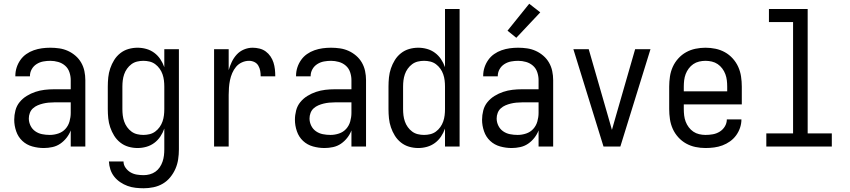

<svg xmlns="http://www.w3.org/2000/svg" viewBox="-20 -783 4540 1026"><path d="M214 8Q183 8 152.5 -0.5Q122 -9 99.5 -30Q77 -51 66.5 -81.5Q56 -112 56 -143Q56 -168 62.5 -193Q69 -218 85 -237.5Q101 -257 123 -270.5Q145 -284 169 -292Q193 -300 218 -303Q243 -306 269 -306H358V-355Q358 -376 351 -397Q344 -418 328 -432Q312 -446 291 -452Q270 -458 249 -458Q230 -458 211 -454.5Q192 -451 175.5 -440.5Q159 -430 149.5 -413Q140 -396 140 -377V-375H62V-378Q62 -401 69 -422.5Q76 -444 89 -462.5Q102 -481 120.5 -494Q139 -507 160.5 -514.5Q182 -522 204 -525Q226 -528 249 -528Q273 -528 297 -524.5Q321 -521 343 -511Q365 -501 383.5 -485Q402 -469 414 -448Q426 -427 431 -403Q436 -379 436 -355V0H358V-86Q350 -65 335.5 -46.5Q321 -28 302 -15Q283 -2 260 3Q237 8 214 8ZM246 -62Q269 -62 291.5 -69.5Q314 -77 329.5 -94Q345 -111 351.5 -134Q358 -157 358 -180V-236H269Q254 -236 239 -234.5Q224 -233 209.5 -229.5Q195 -226 181 -220Q167 -214 156 -204Q145 -194 139.5 -179.5Q134 -165 134 -150Q134 -130 143 -111.5Q152 -93 168.5 -81.5Q185 -70 205 -66Q225 -62 246 -62Z M748 223Q726 223 704 220.5Q682 218 661.5 210.5Q641 203 622.5 190.5Q604 178 590.5 161Q577 144 570 123Q563 102 562 80H640Q640 98 651 113.5Q662 129 677.5 138Q693 147 711 150Q729 153 748 153Q764 153 780.5 148.5Q797 144 810.5 134.5Q824 125 833.5 111Q843 97 848.5 81Q854 65 856 48.5Q858 32 858 15V-96Q850 -73 836.5 -53Q823 -33 804 -19Q785 -5 762 1.5Q739 8 715 8Q690 8 666 1Q642 -6 622.5 -21.5Q603 -37 590 -58Q577 -79 569 -102.5Q561 -126 558.5 -150.5Q556 -175 556 -200V-320Q556 -345 558.5 -369.5Q561 -394 569 -417.5Q577 -441 590 -462Q603 -483 622.5 -498.5Q642 -514 666 -521Q690 -528 715 -528Q739 -528 762 -521.5Q785 -515 804 -501Q823 -487 836.5 -467Q850 -447 858 -424V-520H936V15Q936 42 932 68.5Q928 95 917.5 119Q907 143 890 164Q873 185 850 198.5Q827 212 800.5 217.5Q774 223 748 223ZM746 -62Q763 -62 779.5 -66Q796 -70 809.5 -80Q823 -90 833 -104Q843 -118 848.5 -134Q854 -150 856 -166.5Q858 -183 858 -200V-320Q858 -337 856 -353.5Q854 -370 848.5 -386Q843 -402 833 -416Q823 -430 809.5 -440Q796 -450 779.5 -454Q763 -458 746 -458Q729 -458 712.5 -454Q696 -450 682.5 -440Q669 -430 659 -416Q649 -402 643.5 -386Q638 -370 636 -353.5Q634 -337 634 -320V-200Q634 -183 636 -166.5Q638 -150 643.5 -134Q649 -118 659 -104Q669 -90 682.5 -80Q696 -70 712.5 -66Q729 -62 746 -62Z M1124 0V-520H1202V-408Q1208 -430 1218.5 -452Q1229 -474 1245 -491.5Q1261 -509 1283.5 -518.5Q1306 -528 1330 -528Q1348 -528 1366.5 -523.5Q1385 -519 1400 -508Q1415 -497 1425.5 -481.5Q1436 -466 1441.5 -448.5Q1447 -431 1449 -412.5Q1451 -394 1451 -375H1373Q1373 -390 1370.5 -404.5Q1368 -419 1360.5 -432Q1353 -445 1339.5 -451.5Q1326 -458 1311 -458Q1291 -458 1272.5 -449.5Q1254 -441 1241.5 -426Q1229 -411 1221 -392.5Q1213 -374 1209 -354.5Q1205 -335 1203.5 -315Q1202 -295 1202 -276V0Z M1714 8Q1683 8 1652.5 -0.5Q1622 -9 1599.5 -30Q1577 -51 1566.5 -81.5Q1556 -112 1556 -143Q1556 -168 1562.5 -193Q1569 -218 1585 -237.5Q1601 -257 1623 -270.5Q1645 -284 1669 -292Q1693 -300 1718 -303Q1743 -306 1769 -306H1858V-355Q1858 -376 1851 -397Q1844 -418 1828 -432Q1812 -446 1791 -452Q1770 -458 1749 -458Q1730 -458 1711 -454.5Q1692 -451 1675.5 -440.5Q1659 -430 1649.5 -413Q1640 -396 1640 -377V-375H1562V-378Q1562 -401 1569 -422.5Q1576 -444 1589 -462.5Q1602 -481 1620.5 -494Q1639 -507 1660.5 -514.5Q1682 -522 1704 -525Q1726 -528 1749 -528Q1773 -528 1797 -524.5Q1821 -521 1843 -511Q1865 -501 1883.5 -485Q1902 -469 1914 -448Q1926 -427 1931 -403Q1936 -379 1936 -355V0H1858V-86Q1850 -65 1835.5 -46.5Q1821 -28 1802 -15Q1783 -2 1760 3Q1737 8 1714 8ZM1746 -62Q1769 -62 1791.5 -69.5Q1814 -77 1829.5 -94Q1845 -111 1851.5 -134Q1858 -157 1858 -180V-236H1769Q1754 -236 1739 -234.5Q1724 -233 1709.5 -229.5Q1695 -226 1681 -220Q1667 -214 1656 -204Q1645 -194 1639.5 -179.5Q1634 -165 1634 -150Q1634 -130 1643 -111.5Q1652 -93 1668.5 -81.5Q1685 -70 1705 -66Q1725 -62 1746 -62Z M2215 8Q2190 8 2166 1Q2142 -6 2122.5 -21.5Q2103 -37 2090 -58Q2077 -79 2069 -102.5Q2061 -126 2058.5 -150.5Q2056 -175 2056 -200V-320Q2056 -345 2058.5 -369.5Q2061 -394 2069 -417.5Q2077 -441 2090 -462Q2103 -483 2122.5 -498.5Q2142 -514 2166 -521Q2190 -528 2215 -528Q2239 -528 2262 -521.5Q2285 -515 2304 -501Q2323 -487 2336.5 -467Q2350 -447 2358 -424V-735H2436V0H2358V-96Q2350 -73 2336.5 -53Q2323 -33 2304 -19Q2285 -5 2262 1.5Q2239 8 2215 8ZM2246 -62Q2263 -62 2279.5 -66Q2296 -70 2309.5 -80Q2323 -90 2333 -104Q2343 -118 2348.5 -134Q2354 -150 2356 -166.5Q2358 -183 2358 -200V-320Q2358 -337 2356 -353.5Q2354 -370 2348.5 -386Q2343 -402 2333 -416Q2323 -430 2309.5 -440Q2296 -450 2279.5 -454Q2263 -458 2246 -458Q2229 -458 2212.5 -454Q2196 -450 2182.5 -440Q2169 -430 2159 -416Q2149 -402 2143.5 -386Q2138 -370 2136 -353.5Q2134 -337 2134 -320V-200Q2134 -183 2136 -166.5Q2138 -150 2143.5 -134Q2149 -118 2159 -104Q2169 -90 2182.5 -80Q2196 -70 2212.5 -66Q2229 -62 2246 -62Z M2714 8Q2683 8 2652.5 -0.5Q2622 -9 2599.5 -30Q2577 -51 2566.5 -81.5Q2556 -112 2556 -143Q2556 -168 2562.5 -193Q2569 -218 2585 -237.5Q2601 -257 2623 -270.5Q2645 -284 2669 -292Q2693 -300 2718 -303Q2743 -306 2769 -306H2858V-355Q2858 -376 2851 -397Q2844 -418 2828 -432Q2812 -446 2791 -452Q2770 -458 2749 -458Q2730 -458 2711 -454.5Q2692 -451 2675.5 -440.5Q2659 -430 2649.5 -413Q2640 -396 2640 -377V-375H2562V-378Q2562 -401 2569 -422.5Q2576 -444 2589 -462.5Q2602 -481 2620.5 -494Q2639 -507 2660.5 -514.5Q2682 -522 2704 -525Q2726 -528 2749 -528Q2773 -528 2797 -524.5Q2821 -521 2843 -511Q2865 -501 2883.5 -485Q2902 -469 2914 -448Q2926 -427 2931 -403Q2936 -379 2936 -355V0H2858V-86Q2850 -65 2835.5 -46.5Q2821 -28 2802 -15Q2783 -2 2760 3Q2737 8 2714 8ZM2746 -62Q2769 -62 2791.5 -69.5Q2814 -77 2829.5 -94Q2845 -111 2851.5 -134Q2858 -157 2858 -180V-236H2769Q2754 -236 2739 -234.5Q2724 -233 2709.5 -229.5Q2695 -226 2681 -220Q2667 -214 2656 -204Q2645 -194 2639.5 -179.5Q2634 -165 2634 -150Q2634 -130 2643 -111.5Q2652 -93 2668.5 -81.5Q2685 -70 2705 -66Q2725 -62 2746 -62ZM2739 -581 2692 -619 2808 -763 2867 -717Z M3205 0 3044 -520H3126L3226 -173Q3232 -152 3238 -131Q3244 -110 3250 -89Q3256 -110 3262 -131Q3268 -152 3274 -173L3374 -520H3456L3295 0Z M3750 8Q3723 8 3696.5 2.5Q3670 -3 3646.5 -16Q3623 -29 3604.5 -49.5Q3586 -70 3575 -94.5Q3564 -119 3560 -146Q3556 -173 3556 -200V-320Q3556 -347 3560 -374Q3564 -401 3575 -425.5Q3586 -450 3604.5 -470.5Q3623 -491 3646.5 -504Q3670 -517 3696.5 -522.5Q3723 -528 3750 -528Q3777 -528 3803.5 -522.5Q3830 -517 3853.5 -504Q3877 -491 3895.5 -470.5Q3914 -450 3925 -425.5Q3936 -401 3940 -374Q3944 -347 3944 -320V-225H3634V-200Q3634 -183 3636 -166Q3638 -149 3644 -133Q3650 -117 3660.5 -103Q3671 -89 3685 -79.5Q3699 -70 3716 -66Q3733 -62 3750 -62Q3770 -62 3789.5 -65.5Q3809 -69 3826 -79.5Q3843 -90 3853.5 -107.5Q3864 -125 3864 -145H3942Q3942 -122 3934.5 -100Q3927 -78 3913.5 -59.5Q3900 -41 3881 -27.5Q3862 -14 3840.5 -6Q3819 2 3796 5Q3773 8 3750 8ZM3866 -295V-320Q3866 -337 3864 -354Q3862 -371 3856 -387Q3850 -403 3839.5 -417Q3829 -431 3815 -440.5Q3801 -450 3784 -454Q3767 -458 3750 -458Q3733 -458 3716 -454Q3699 -450 3685 -440.5Q3671 -431 3660.5 -417Q3650 -403 3644 -387Q3638 -371 3636 -354Q3634 -337 3634 -320V-295Z M4075 0V-70H4218V-665H4089V-735H4296V-70H4425V0Z"/></svg>

Font: Iosevka Custom
Style: Regular
Weight: 400
Monospace: yes
Designer: Belleve Invis
Foundry: Belleve Invis
Version: Version 32.5.0; ttfautohint (v1.8.4)